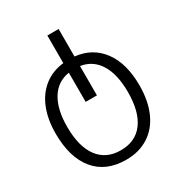

<svg xmlns="http://www.w3.org/2000/svg" viewBox="-226 -912 1220 1305"><g transform="rotate(-30 384.0 -260.0)"><path d="M712.9 -153.8Q712.9 -32.2 673.1 56.9Q633.3 146 558.6 193.1Q483.9 240.2 383.8 240.2Q225.6 240.2 140.4 137Q55.2 33.7 55.2 -154.8Q55.2 -263.2 88.6 -347.4Q122.1 -431.6 186.5 -482.4Q251 -533.2 339.8 -543V-759.8H428.2V-543.9Q562 -529.8 637.5 -427.7Q712.9 -325.7 712.9 -153.8ZM339.8 -238.8V-467.8Q245.1 -452.6 195.6 -371.6Q146 -290.5 146 -153.8Q146 0.5 207.5 83.3Q269 166 383.8 166Q499 166 560.5 83.7Q622.1 1.5 622.1 -153.8Q622.1 -291.5 572.5 -372.8Q522.9 -454.1 428.2 -469.2V-238.8Z"/></g></svg>

Font: NotoPenekeko
Style: Regular
Weight: 400
Designer: Monotype Design team
Foundry: Monotype Imaging Inc.
Version: Version 1.04